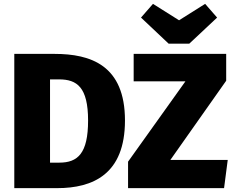

<svg xmlns="http://www.w3.org/2000/svg" viewBox="-20 -974 1219 994"><path d="M1042 -954 907 -869 772 -954 710 -883 853 -748H960L1104 -883ZM262 -695H54V0H276C461 0 627 -72 627 -350C627 -636 450 -695 262 -695ZM1151 -695H672V-553H940L643 -137V0H1140L1159 -146H862L1151 -556ZM286 -563C378 -563 436 -523 436 -350C436 -179 382 -132 287 -132H239V-563Z"/></svg>

Font: Fira Sans ExtraBold
Style: Regular
Weight: 800
Designer: bBox Type GmbH & Carrois Corporate GbR & Edenspiekermann AG
Foundry: bBox Type GmbH & Carrois Corporate GbR & Edenspiekermann AG
Version: Version 4.300;PS 004.300;hotconv 1.0.88;makeotf.lib2.5.64775